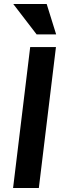

<svg xmlns="http://www.w3.org/2000/svg" viewBox="-20 -934 299 954"><path d="M212 -914 259 -763H162L46 -914ZM130 -700H258L173 0H45Z"/></svg>

Font: Haskoy Bold
Style: Italic
Weight: 700
Designer: Ertekin Erdin
Foundry: Ertekin Erdin
Version: Version 2.000; ttfautohint (v1.8.4.7-5d5b)